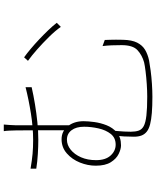

<svg xmlns="http://www.w3.org/2000/svg" viewBox="77 -894 845 1040"><g transform="rotate(-90 500.0 -374.5)"><path d="M345 -777Q344 -767 342.5 -745Q341 -723 341 -713Q341 -694 341 -653.5Q341 -613 341 -565Q341 -517 341 -473Q341 -429 341 -403L314 -436Q314 -452 314 -489.5Q314 -527 314 -571.5Q314 -616 313.5 -655Q313 -694 313 -713Q313 -725 312 -746Q311 -767 309 -777ZM709 -667Q730 -652 755 -631Q780 -610 806 -585.5Q832 -561 855.5 -536.5Q879 -512 896 -490L874 -468Q853 -498 819.5 -532Q786 -566 751.5 -596.5Q717 -627 690 -646ZM106 -632Q153 -624 187 -621Q221 -618 261 -618Q329 -618 404.5 -630Q480 -642 547 -659V-626Q503 -616 454.5 -608Q406 -600 357 -595Q308 -590 262 -590Q228 -590 186 -592.5Q144 -595 106 -601ZM313 -195Q312 -185 310 -165.5Q308 -146 307 -125Q306 -104 306 -89Q306 -64 312 -46.5Q318 -29 336.5 -19Q355 -9 393.5 -4.5Q432 0 496 0Q527 0 564 -2.5Q601 -5 633 -9Q665 -13 682 -17Q721 -28 748 -53Q775 -78 775 -139Q775 -169 774 -193Q773 -217 770 -242L803 -230Q804 -216 804 -201Q804 -186 804.5 -169.5Q805 -153 804 -132Q803 -83 788.5 -54.5Q774 -26 749.5 -11.5Q725 3 692 10Q671 14 637 18.5Q603 23 565 25.5Q527 28 495 28Q445 28 408 25Q371 22 346 15.5Q321 9 306.5 -2.5Q292 -14 285.5 -31Q279 -48 279 -72Q279 -100 280.5 -125.5Q282 -151 285 -179ZM363 -345Q363 -321 358.5 -287Q354 -253 341 -220Q328 -187 302 -164.5Q276 -142 232 -142Q212 -142 186 -154.5Q160 -167 141 -197Q122 -227 122 -279Q122 -322 139 -364.5Q156 -407 188.5 -435.5Q221 -464 265 -464Q309 -464 336 -430Q363 -396 363 -345ZM236 -171Q273 -171 294 -197.5Q315 -224 324 -264Q333 -304 333 -342Q333 -385 314 -410Q295 -435 263 -435Q234 -435 208.5 -414.5Q183 -394 167.5 -358.5Q152 -323 152 -277Q152 -226 177 -198.5Q202 -171 236 -171Z"/></g></svg>

Font: Noto Sans JP
Style: Regular
Weight: 100
Designer: Ryoko NISHIZUKA 西塚涼子 (kana, bopomofo & ideographs); Paul D. Hunt (Latin, Greek & Cyrillic); Sandoll Communications 산돌커뮤니
Foundry: Adobe
Version: Version 2.004;hotconv 1.0.118;makeotfexe 2.5.65603